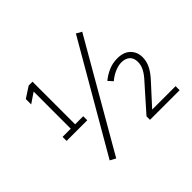

<svg xmlns="http://www.w3.org/2000/svg" viewBox="-161 -977 1242 1242"><g transform="rotate(-45 460.0 -356.0)"><path d="M195 -303V-692L215 -675L125 -614V-663L200 -712H235V-303ZM120 -285V-322H309V-285ZM267 22 228 1 654 -734 691 -713ZM598 0V-32L747 -200Q778 -233 793 -261.5Q808 -290 808 -319Q808 -357 786.5 -375.5Q765 -394 730 -394Q703 -394 670.5 -380.5Q638 -367 609 -342L581 -373Q609 -397 647 -414Q685 -431 729 -431Q788 -431 819.5 -399.5Q851 -368 851 -320Q851 -283 834 -248.5Q817 -214 781 -175L632 -12L629 -37H869V0Z"/></g></svg>

Font: Muli ExtraLight
Style: Regular
Weight: 250
Designer: Vernon Adams
Foundry: Vernon Adams
Version: Version 2.100; ttfautohint (v1.8.1.43-b0c9)